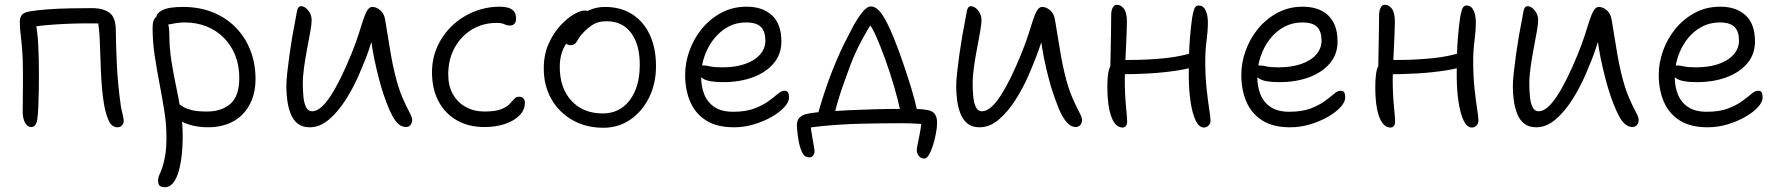

<svg xmlns="http://www.w3.org/2000/svg" viewBox="-20 -523 7460 804"><path d="M471 10Q448 10 435 -18.5Q422 -47 415 -90Q410 -120 407 -155.5Q404 -191 402.5 -227Q401 -263 400 -294Q399 -325 398 -346Q397 -378 394.5 -400.5Q392 -423 389 -445L409 -425H331Q300 -425 255 -423Q210 -421 166 -417Q122 -413 94 -406L126 -449Q137 -394 140 -337Q143 -280 143 -215Q143 -186 142.5 -148.5Q142 -111 140.5 -76.5Q139 -42 136 -22Q134 -8 127.5 0.5Q121 9 111 9Q95 9 85 -9Q75 -27 75 -56Q75 -78 75.5 -107Q76 -136 76 -166.5Q76 -197 76 -222Q76 -275 73 -312.5Q70 -350 66.5 -378Q63 -406 63 -432Q63 -452 73 -462Q83 -472 103 -475Q137 -481 181 -484Q225 -487 273 -488Q321 -489 365 -489Q412 -489 438.5 -469.5Q465 -450 465 -395Q465 -376 466 -340Q467 -304 469 -259Q471 -214 475.5 -167.5Q480 -121 486 -79Q489 -62 493.5 -44.5Q498 -27 498 -16Q498 -6 491 2Q484 10 471 10Z M852 10Q807 10 771.5 -1.5Q736 -13 715 -30.5Q694 -48 694 -67Q694 -78 698 -85Q702 -92 714 -92Q723 -92 730.5 -86.5Q738 -81 750 -74Q762 -67 784.5 -61.5Q807 -56 847 -56Q907 -56 944.5 -88Q982 -120 982 -197Q982 -249 965 -291.5Q948 -334 917 -365Q886 -396 844.5 -412.5Q803 -429 754 -429Q728 -429 702.5 -423.5Q677 -418 662 -418Q653 -418 646.5 -422Q640 -426 637 -433Q634 -440 634 -447Q634 -467 660 -480.5Q686 -494 747 -494Q812 -494 867 -473Q922 -452 963 -412Q1004 -372 1027 -316Q1050 -260 1050 -191Q1050 -143 1035 -105.5Q1020 -68 993.5 -42Q967 -16 931 -3Q895 10 852 10ZM671 261Q661 261 654.5 258.5Q648 256 645 249.5Q642 243 642 233Q642 221 647.5 209Q653 197 659.5 178.5Q666 160 671.5 129.5Q677 99 677 50Q677 -4 668 -59.5Q659 -115 648 -172.5Q637 -230 628 -288.5Q619 -347 619 -406Q619 -424 622.5 -435Q626 -446 633.5 -451Q641 -456 652 -456Q664 -456 672 -446Q680 -436 684.5 -420Q689 -404 689 -384Q689 -324 697.5 -269.5Q706 -215 717 -163.5Q728 -112 736.5 -60.5Q745 -9 745 46Q745 98 739.5 138.5Q734 179 724.5 206Q715 233 701.5 247Q688 261 671 261Z M1277 10Q1246 10 1226.5 -5.5Q1207 -21 1197 -47Q1187 -73 1183 -103Q1179 -133 1179 -161Q1179 -184 1183 -220Q1187 -256 1192.5 -295.5Q1198 -335 1204 -370Q1210 -405 1214 -424Q1220 -459 1224 -478Q1228 -497 1241 -497Q1251 -497 1261 -489Q1271 -481 1278 -468Q1285 -455 1285 -438Q1285 -423 1279.5 -391.5Q1274 -360 1266.5 -321Q1259 -282 1253.5 -243Q1248 -204 1248 -174Q1248 -146 1250.5 -119Q1253 -92 1261.5 -74.5Q1270 -57 1287 -57Q1322 -57 1363.5 -120Q1405 -183 1451 -296Q1469 -340 1480.5 -376Q1492 -412 1500.5 -438.5Q1509 -465 1518 -479.5Q1527 -494 1539 -494Q1556 -494 1572.5 -480Q1589 -466 1593 -439Q1598 -410 1604 -372Q1610 -334 1617 -293.5Q1624 -253 1633 -216Q1648 -154 1665 -115Q1682 -76 1694 -54Q1706 -32 1706 -21Q1706 -12 1702.5 -5Q1699 2 1693 5.5Q1687 9 1680 9Q1648 9 1623.5 -37Q1599 -83 1576 -160Q1566 -195 1556 -237Q1546 -279 1539 -322Q1532 -365 1528 -401L1551 -396Q1539 -357 1525 -315.5Q1511 -274 1484 -212Q1460 -156 1427.5 -105Q1395 -54 1357 -22Q1319 10 1277 10Z M2009 9Q1942 9 1892.5 -19.5Q1843 -48 1816 -99.5Q1789 -151 1789 -220Q1789 -278 1811.5 -328Q1834 -378 1873.5 -415.5Q1913 -453 1964.5 -474Q2016 -495 2074 -495Q2091 -495 2106.5 -491Q2122 -487 2131.5 -476.5Q2141 -466 2141 -444Q2141 -432 2134.5 -424Q2128 -416 2115 -416Q2105 -416 2098.5 -419Q2092 -422 2084 -424.5Q2076 -427 2059 -427Q2002 -427 1956.5 -399.5Q1911 -372 1884 -323.5Q1857 -275 1857 -211Q1857 -163 1876.5 -128.5Q1896 -94 1930.5 -75Q1965 -56 2009 -56Q2054 -56 2078 -65.5Q2102 -75 2113.5 -87Q2125 -99 2133 -108.5Q2141 -118 2154 -118Q2165 -118 2171.5 -111Q2178 -104 2178 -93Q2178 -63 2155.5 -40Q2133 -17 2094.5 -4Q2056 9 2009 9Z M2507 12Q2434 12 2377.5 -20Q2321 -52 2289 -108Q2257 -164 2257 -236Q2257 -294 2277 -339Q2297 -384 2326 -415.5Q2355 -447 2383 -463Q2411 -479 2427 -479Q2435 -479 2440.5 -477Q2446 -475 2449 -470.5Q2452 -466 2452 -458Q2452 -442 2446 -430Q2440 -418 2420 -405Q2385 -382 2364 -357.5Q2343 -333 2333.5 -305Q2324 -277 2324 -243Q2324 -154 2373 -101Q2422 -48 2504 -48Q2575 -48 2617 -103.5Q2659 -159 2659 -252Q2659 -337 2622.5 -385.5Q2586 -434 2521 -434Q2487 -434 2466.5 -422Q2446 -410 2426 -390Q2410 -374 2403 -361.5Q2396 -349 2389.5 -341.5Q2383 -334 2370 -334Q2357 -334 2350.5 -341Q2344 -348 2344 -363Q2344 -383 2358 -406Q2372 -429 2396 -449Q2420 -469 2450 -481.5Q2480 -494 2513 -494Q2579 -494 2627 -463.5Q2675 -433 2701 -377.5Q2727 -322 2727 -246Q2727 -173 2698 -114.5Q2669 -56 2619.5 -22Q2570 12 2507 12Z M3053 10Q2982 10 2937 -18.5Q2892 -47 2870.5 -96.5Q2849 -146 2849 -210Q2849 -260 2867 -310.5Q2885 -361 2919 -402.5Q2953 -444 3000.5 -469.5Q3048 -495 3107 -495Q3173 -495 3212.5 -459Q3252 -423 3252 -349Q3252 -296 3220 -258Q3188 -220 3133 -199.5Q3078 -179 3008 -179Q2946 -179 2923.5 -194Q2901 -209 2901 -227Q2901 -238 2906.5 -243.5Q2912 -249 2926 -249Q2937 -249 2954 -245Q2971 -241 3004 -241Q3059 -241 3099.5 -255Q3140 -269 3162.5 -294.5Q3185 -320 3185 -353Q3185 -391 3166.5 -410Q3148 -429 3104 -429Q3050 -429 3007.5 -397Q2965 -365 2940.5 -313Q2916 -261 2916 -201Q2916 -161 2929 -128Q2942 -95 2971.5 -75Q3001 -55 3050 -55Q3103 -55 3138.5 -68.5Q3174 -82 3197.5 -99Q3221 -116 3236.5 -129.5Q3252 -143 3265 -143Q3276 -143 3280 -136Q3284 -129 3284 -114Q3284 -96 3264.5 -74.5Q3245 -53 3212 -34Q3179 -15 3138 -2.5Q3097 10 3053 10Z M3401 -30Q3410 -65 3422.5 -105Q3435 -145 3450 -186.5Q3465 -228 3481.5 -266.5Q3498 -305 3513 -336Q3530 -370 3549.5 -407Q3569 -444 3589.5 -470Q3610 -496 3627 -496Q3644 -496 3660 -479.5Q3676 -463 3694 -428Q3708 -401 3726 -356Q3744 -311 3762 -258.5Q3780 -206 3796 -153.5Q3812 -101 3821 -58L3751 -55Q3741 -103 3724 -161Q3707 -219 3687 -274.5Q3667 -330 3648.5 -371.5Q3630 -413 3616 -427L3639 -440Q3614 -402 3588 -353.5Q3562 -305 3542 -253Q3528 -215 3515.5 -180.5Q3503 -146 3492.5 -112Q3482 -78 3473 -40ZM3850 141Q3836 141 3827.5 130Q3819 119 3819 106Q3819 96 3824.5 71.5Q3830 47 3835.5 13.5Q3841 -20 3841 -55L3873 0Q3859 -2 3829 -4.5Q3799 -7 3755 -7Q3713 -7 3670 -6.5Q3627 -6 3585.5 -5Q3544 -4 3504 -1.5Q3464 1 3427.5 4.5Q3391 8 3359 13L3374 -13Q3374 1 3376.5 20Q3379 39 3382.5 58Q3386 77 3388.5 91.5Q3391 106 3391 111Q3391 120 3385.5 128Q3380 136 3369 136Q3350 136 3341 119Q3332 102 3327 80Q3323 65 3320 39.5Q3317 14 3317 1Q3317 -13 3322.5 -23Q3328 -33 3340.5 -39.5Q3353 -46 3373 -49Q3398 -53 3440.5 -56Q3483 -59 3535.5 -61.5Q3588 -64 3644 -65.5Q3700 -67 3752 -67Q3769 -67 3787 -67Q3805 -67 3823 -66.5Q3841 -66 3859 -63Q3883 -60 3893.5 -47Q3904 -34 3904 -8Q3904 9 3899.5 34Q3895 59 3887.5 83.5Q3880 108 3870.5 124.5Q3861 141 3850 141Z M4082 10Q4051 10 4031.5 -5.5Q4012 -21 4002 -47Q3992 -73 3988 -103Q3984 -133 3984 -161Q3984 -184 3988 -220Q3992 -256 3997.5 -295.5Q4003 -335 4009 -370Q4015 -405 4019 -424Q4025 -459 4029 -478Q4033 -497 4046 -497Q4056 -497 4066 -489Q4076 -481 4083 -468Q4090 -455 4090 -438Q4090 -423 4084.5 -391.5Q4079 -360 4071.5 -321Q4064 -282 4058.5 -243Q4053 -204 4053 -174Q4053 -146 4055.5 -119Q4058 -92 4066.5 -74.5Q4075 -57 4092 -57Q4127 -57 4168.5 -120Q4210 -183 4256 -296Q4274 -340 4285.5 -376Q4297 -412 4305.5 -438.5Q4314 -465 4323 -479.5Q4332 -494 4344 -494Q4361 -494 4377.5 -480Q4394 -466 4398 -439Q4403 -410 4409 -372Q4415 -334 4422 -293.5Q4429 -253 4438 -216Q4453 -154 4470 -115Q4487 -76 4499 -54Q4511 -32 4511 -21Q4511 -12 4507.5 -5Q4504 2 4498 5.5Q4492 9 4485 9Q4464 9 4446 -12Q4428 -33 4412.5 -71Q4397 -109 4381 -160Q4371 -195 4361 -237Q4351 -279 4344 -322Q4337 -365 4333 -401L4356 -396Q4348 -370 4339.5 -343.5Q4331 -317 4319 -285.5Q4307 -254 4289 -212Q4265 -156 4232.5 -105Q4200 -54 4162 -22Q4124 10 4082 10Z M4681 11Q4650 11 4633.5 -35Q4617 -81 4617 -157Q4617 -207 4624 -232Q4631 -257 4649 -266Q4658 -271 4674 -271.5Q4690 -272 4714 -272Q4787 -272 4859.5 -279.5Q4932 -287 4996 -309L5023 -257Q4975 -238 4915 -228.5Q4855 -219 4792 -215.5Q4729 -212 4671 -212L4629 -215Q4630 -274 4631.5 -340.5Q4633 -407 4633 -458Q4633 -479 4639.5 -491Q4646 -503 4657 -503Q4674 -503 4686.5 -486.5Q4699 -470 4699 -432Q4699 -410 4697.5 -378.5Q4696 -347 4694.5 -312Q4693 -277 4691.5 -245.5Q4690 -214 4690 -193Q4690 -128 4695 -79Q4700 -30 4700 -13Q4700 -3 4695 4Q4690 11 4681 11ZM5021 11Q5001 11 4987 -18Q4973 -47 4965.5 -97Q4958 -147 4958 -208Q4958 -304 4962.5 -359.5Q4967 -415 4972 -448Q4975 -468 4980.5 -484Q4986 -500 4999 -500Q5019 -500 5028.5 -479.5Q5038 -459 5038 -430Q5038 -394 5032.5 -353Q5027 -312 5027 -268Q5027 -205 5032.5 -153Q5038 -101 5043.5 -66.5Q5049 -32 5049 -19Q5049 -5 5040.5 3Q5032 11 5021 11Z M5382 10Q5311 10 5266 -18.5Q5221 -47 5199.5 -96.5Q5178 -146 5178 -210Q5178 -260 5196 -310.5Q5214 -361 5248 -402.5Q5282 -444 5329.5 -469.5Q5377 -495 5436 -495Q5480 -495 5512.5 -479Q5545 -463 5563 -430.5Q5581 -398 5581 -349Q5581 -296 5549 -258Q5517 -220 5462 -199.5Q5407 -179 5337 -179Q5275 -179 5252.5 -194Q5230 -209 5230 -227Q5230 -238 5235.5 -243.5Q5241 -249 5255 -249Q5266 -249 5283 -245Q5300 -241 5333 -241Q5388 -241 5428.5 -255Q5469 -269 5491.5 -294.5Q5514 -320 5514 -353Q5514 -391 5495.5 -410Q5477 -429 5433 -429Q5392 -429 5357.5 -410.5Q5323 -392 5298 -360Q5273 -328 5259 -287Q5245 -246 5245 -201Q5245 -161 5258 -128Q5271 -95 5300.5 -75Q5330 -55 5379 -55Q5432 -55 5467.5 -68.5Q5503 -82 5526.5 -99Q5550 -116 5565.5 -129.5Q5581 -143 5594 -143Q5605 -143 5609 -136Q5613 -129 5613 -114Q5613 -96 5593.5 -74.5Q5574 -53 5541 -34Q5508 -15 5467 -2.5Q5426 10 5382 10Z M5803 11Q5782 11 5767.5 -10Q5753 -31 5746 -68.5Q5739 -106 5739 -157Q5739 -190 5742 -212Q5745 -234 5752 -247Q5759 -260 5771 -266Q5780 -271 5796 -271.5Q5812 -272 5836 -272Q5909 -272 5981.5 -279.5Q6054 -287 6118 -309L6145 -257Q6097 -238 6037 -228.5Q5977 -219 5914 -215.5Q5851 -212 5793 -212L5751 -215Q5752 -254 5752.5 -297.5Q5753 -341 5754 -382.5Q5755 -424 5755 -458Q5755 -479 5761.5 -491Q5768 -503 5779 -503Q5796 -503 5808.5 -486.5Q5821 -470 5821 -432Q5821 -410 5819.5 -378.5Q5818 -347 5816.5 -312Q5815 -277 5813.5 -245.5Q5812 -214 5812 -193Q5812 -128 5817 -79Q5822 -30 5822 -13Q5822 -3 5817 4Q5812 11 5803 11ZM6143 11Q6123 11 6109 -18Q6095 -47 6087.5 -97Q6080 -147 6080 -208Q6080 -304 6084.5 -359.5Q6089 -415 6094 -448Q6097 -468 6102.5 -484Q6108 -500 6121 -500Q6141 -500 6150.5 -479.5Q6160 -459 6160 -430Q6160 -394 6154.5 -353Q6149 -312 6149 -268Q6149 -205 6154.5 -153Q6160 -101 6165.5 -66.5Q6171 -32 6171 -19Q6171 -5 6162.5 3Q6154 11 6143 11Z M6413 10Q6382 10 6362.5 -5.5Q6343 -21 6333 -47Q6323 -73 6319 -103Q6315 -133 6315 -161Q6315 -184 6319 -220Q6323 -256 6328.5 -295.5Q6334 -335 6340 -370Q6346 -405 6350 -424Q6356 -459 6360 -478Q6364 -497 6377 -497Q6387 -497 6397 -489Q6407 -481 6414 -468Q6421 -455 6421 -438Q6421 -423 6415.5 -391.5Q6410 -360 6402.5 -321Q6395 -282 6389.5 -243Q6384 -204 6384 -174Q6384 -146 6386.5 -119Q6389 -92 6397.5 -74.5Q6406 -57 6423 -57Q6458 -57 6499.5 -120Q6541 -183 6587 -296Q6605 -340 6616.5 -376Q6628 -412 6636.5 -438.5Q6645 -465 6654 -479.5Q6663 -494 6675 -494Q6692 -494 6708.5 -480Q6725 -466 6729 -439Q6734 -410 6740 -372Q6746 -334 6753 -293.5Q6760 -253 6769 -216Q6784 -154 6801 -115Q6818 -76 6830 -54Q6842 -32 6842 -21Q6842 -12 6838.5 -5Q6835 2 6829 5.5Q6823 9 6816 9Q6784 9 6759.5 -37Q6735 -83 6712 -160Q6702 -195 6692 -237Q6682 -279 6675 -322Q6668 -365 6664 -401L6687 -396Q6675 -357 6661 -315.5Q6647 -274 6620 -212Q6596 -156 6563.5 -105Q6531 -54 6493 -22Q6455 10 6413 10Z M7130 10Q7059 10 7014 -18.5Q6969 -47 6947.5 -96.5Q6926 -146 6926 -210Q6926 -260 6944 -310.5Q6962 -361 6996 -402.5Q7030 -444 7077.5 -469.5Q7125 -495 7184 -495Q7250 -495 7289.5 -459Q7329 -423 7329 -349Q7329 -296 7297 -258Q7265 -220 7210 -199.5Q7155 -179 7085 -179Q7023 -179 7000.5 -194Q6978 -209 6978 -227Q6978 -238 6983.5 -243.5Q6989 -249 7003 -249Q7014 -249 7031 -245Q7048 -241 7081 -241Q7136 -241 7176.5 -255Q7217 -269 7239.5 -294.5Q7262 -320 7262 -353Q7262 -391 7243.5 -410Q7225 -429 7181 -429Q7140 -429 7105.5 -410.5Q7071 -392 7046 -360Q7021 -328 7007 -287Q6993 -246 6993 -201Q6993 -161 7006 -128Q7019 -95 7048.5 -75Q7078 -55 7127 -55Q7180 -55 7215.5 -68.5Q7251 -82 7274.5 -99Q7298 -116 7313.5 -129.5Q7329 -143 7342 -143Q7353 -143 7357 -136Q7361 -129 7361 -114Q7361 -96 7341.5 -74.5Q7322 -53 7289 -34Q7256 -15 7215 -2.5Q7174 10 7130 10Z"/></svg>

Font: Shantell Sans Light
Style: Regular
Weight: 300
Designer: Stephen Nixon, Anya Danilova, Shantell Martin
Foundry: Arrow Type
Version: Version 1.011;[c5ecc13dd]